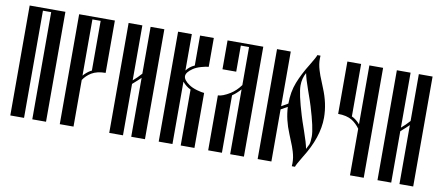

<svg xmlns="http://www.w3.org/2000/svg" viewBox="-71 -1088 3174 1376"><g transform="rotate(10 1516.0 -400.0)"><path d="M210 0V-780H150V0H50V-800H310V0Z M510 0H410V-800H670V-419Q608 -419 568 -395Q532 -373 510 -339ZM558 -412 570 -418V-780H510V-371Q532 -396 558 -412Z M870 -400Q901 -426 930 -459V-800H1030V0H930V-429L907 -407Q882 -384 870 -374V0H770V-800H870Z M1230 -535Q1253 -566 1290 -582V-800H1390V-590Q1371 -589 1336 -579Q1301 -569 1278 -553Q1234 -523 1234 -495Q1234 -467 1278 -437Q1301 -421 1336 -411Q1371 -401 1390 -400V0H1290V-407Q1257 -422 1230 -454V0H1130V-800H1230Z M1590 -590H1490V-800H1750V0H1650V-472Q1624 -442 1590 -418V0H1490V-400Q1523 -400 1578 -434Q1618 -459 1650 -503V-780H1590Z M1950 0H1850V-800H1950V-402L1998 -430Q1998 -515 2025.5 -585Q2053 -655 2100 -730Q2139 -794 2142 -808H2165Q2164 -800 2164 -786Q2164 -765 2167 -745.5Q2170 -726 2177 -702.5Q2184 -679 2189 -666.5Q2194 -654 2206 -624Q2218 -594 2222 -584Q2267 -476 2267 -374Q2267 -231 2165 -70Q2126 -6 2123 8H2100Q2101 0 2101 -14Q2101 -35 2098 -54.5Q2095 -74 2088 -97.5Q2081 -121 2076 -133.5Q2071 -146 2059 -176Q2047 -206 2043 -216Q2002 -314 1998 -406L1950 -379ZM2085 -667Q2061 -625 2061 -573Q2061 -513 2107 -362Q2115 -334 2143 -254.5Q2171 -175 2179 -132Q2190 -152 2197 -168Q2204 -189 2204 -227Q2204 -287 2158 -438Q2150 -466 2121.5 -545.5Q2093 -625 2085 -667Z M2622 0H2522V-339Q2498 -373 2464 -395Q2424 -419 2362 -419V-800H2462V-418L2474 -412Q2502 -395 2522 -371V-800H2622Z M2822 -400Q2853 -426 2882 -459V-800H2982V0H2882V-429L2859 -407Q2834 -384 2822 -374V0H2722V-800H2822Z"/></g></svg>

Font: Oglavie Unicode
Style: Normal
Weight: 400
Version: Version 1.1